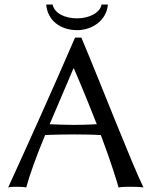

<svg xmlns="http://www.w3.org/2000/svg" viewBox="-20 -824 669 847"><path d="M179 -228C204 -230 274 -231 308 -231C346 -231 401 -230 425 -228C474 -97 497 -19 503 3C520 0 536 0 553 0C570 0 596 0 613 3C563 -98 431 -439 339 -658H311C215 -436 117 -218 16 3C28 0 40 0 51 0C62 0 84 0 96 3C112 -58 143 -141 179 -228ZM407 -276C374 -274 333 -273 303 -273C274 -273 221 -275 199 -276L304 -522H306C347 -427 380 -345 407 -276ZM456 -804H428C421 -765 369 -743 320 -743C267 -743 220 -765 212 -804H184C189 -734 247 -691 320 -691C386 -691 450 -733 456 -804Z"/></svg>

Font: Libertinus Sans
Style: Regular
Weight: 400
Designer: Philipp H. Poll, Khaled Hosny
Foundry: Caleb Maclennan
Version: Version 7.050;RELEASE